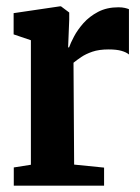

<svg xmlns="http://www.w3.org/2000/svg" viewBox="-20 -586 442 606"><path d="M23.5 0V-57.5L77.5 -66V-459L23 -477.5V-544.5L169 -566H172.5L198.5 -546.5V-524L195 -436.5H198Q202.5 -449.5 213.5 -470.5Q224.5 -491.5 243.2 -512.8Q262 -534 289.5 -548.5Q317 -563 353.5 -563Q365.5 -563 374 -561Q382.5 -559 387 -557V-414Q379 -421 363.5 -425.5Q348 -430 323 -430Q292.5 -430 271.5 -422.8Q250.5 -415.5 236.5 -406Q222.5 -396.5 212 -388L214 -66.5L308.5 -57V0Z"/></svg>

Font: Merriweather 24pt SemiCondensed
Style: Bold
Weight: 700
Width: 4
Designer: Eben Sorkin
Foundry: Eben Sorkin
Version: Version 2.100